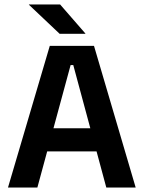

<svg xmlns="http://www.w3.org/2000/svg" viewBox="-20 -846 648 866"><path d="M16 0 204.5 -639H404L592 0H459.5L310.5 -552.5H298.5L148.5 0ZM159 -163V-267.5H448V-163ZM251 -826 365 -695V-693.5H249L110.5 -824.5V-826Z"/></svg>

Font: Anek Gujarati SemiBold
Style: Regular
Weight: 600
Designer: Mrunmayee Ghaisas (Gujarati), Yesha Goshar (Latin)
Foundry: Ek Type
Version: Version 1.003